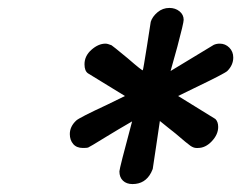

<svg xmlns="http://www.w3.org/2000/svg" viewBox="-20 -770 608 484"><path d="M193 -608Q193 -629 210.5 -644.5Q228 -660 246 -660Q251 -660 261 -656Q262 -656 302 -623Q340 -590 340 -593Q341 -594 350.5 -654Q360 -714 360 -715Q364 -728 377 -739Q390 -750 407 -750Q422 -750 432.5 -741.5Q443 -733 443 -720Q443 -712 427 -652L410 -591L519 -657Q526 -660 534 -660Q548 -660 558 -650Q568 -640 568 -625Q568 -606 553 -591Q547 -585 470 -548L429 -528L523 -470Q530 -463 530 -450Q530 -431 514 -414Q498 -397 479 -397H475Q468 -397 460 -402.5Q452 -408 423 -433Q414 -440 403.5 -448.5Q393 -457 388 -461L383 -465Q379 -437 374 -404L365 -344L361 -335Q346 -306 314 -306Q299 -306 290 -314.5Q281 -323 281 -338Q281 -345 313 -464Q275 -442 249 -426Q223 -410 214.5 -405Q206 -400 202 -398Q199 -397 189 -397Q173 -397 164.5 -407Q156 -417 156 -432Q156 -451 172 -466Q179 -473 250 -506L295 -528L202 -585Q193 -591 193 -608Z"/></svg>

Font: KaTeX_SansSerif
Style: Italic
Weight: 400
Version: Version 1.1; ttfautohint (v1.3)